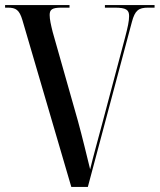

<svg xmlns="http://www.w3.org/2000/svg" viewBox="-20 -734 627 754"><path d="M68 -655 260 0H325L498 -648C510 -693 524 -704 562 -704H587V-714H392V-704H430C476 -704 487 -695 487 -671C487 -651 482 -628 471 -586L382 -251C361 -172 348 -127 334 -69C322 -118 303 -197 286 -259L187 -608C180 -636 175 -658 175 -675C175 -696 184 -704 221 -704H253V-714H0V-704H10C43 -704 56 -695 68 -655Z"/></svg>

Font: Noto Serif Display Condensed Medium
Style: Regular
Weight: 500
Width: 3
Designer: Monotype Design Team
Foundry: Monotype Imaging Inc.
Version: Version 2.009